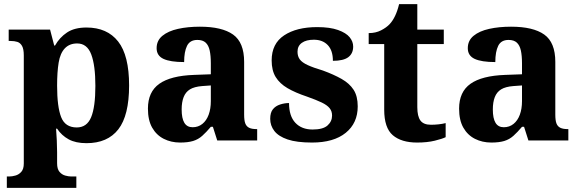

<svg xmlns="http://www.w3.org/2000/svg" viewBox="-20 -679 2799 928"><path d="M13 229V174H25Q38 174 54.5 169.5Q71 165 83 151.5Q95 138 95 111V-411Q95 -442 86.5 -457Q78 -472 64 -476.5Q50 -481 31 -481H22V-536H222L242 -459H246Q268 -498 304 -522Q340 -546 398 -546Q498 -546 551 -478.5Q604 -411 604 -266Q604 -121 552 -54Q500 13 398 13Q346 13 312 -5.5Q278 -24 256 -57H251Q253 -31 254.5 -0.5Q256 30 256 56V110Q256 138 267.5 151.5Q279 165 295 169.5Q311 174 324 174H349V229ZM351 -63Q400 -63 420.5 -112.5Q441 -162 441 -264Q441 -363 421 -416Q401 -469 353 -469Q316 -469 293.5 -445.5Q271 -422 263.5 -376.5Q256 -331 256 -265Q256 -163 275.5 -113Q295 -63 351 -63Z M851 10Q807 10 771.5 -8Q736 -26 715.5 -62Q695 -98 695 -154Q695 -235 750 -274Q805 -313 918 -317L999 -320V-373Q999 -410 993.5 -435Q988 -460 974 -473Q960 -486 934 -486Q898 -486 884 -457.5Q870 -429 870 -379Q803 -379 770 -394.5Q737 -410 737 -446Q737 -483 765 -506Q793 -529 840.5 -539.5Q888 -550 946 -550Q1053 -550 1106.5 -512Q1160 -474 1160 -380V-125Q1160 -97 1165.5 -82.5Q1171 -68 1184 -61.5Q1197 -55 1220 -55H1223V0H1030L1009 -66H999Q977 -40 957.5 -22.5Q938 -5 913 2.5Q888 10 851 10ZM911 -64Q938 -64 958 -80Q978 -96 988.5 -124.5Q999 -153 999 -190V-266L957 -263Q919 -260 898 -247Q877 -234 867.5 -209.5Q858 -185 858 -150Q858 -107 871 -85.5Q884 -64 911 -64Z M1488 10Q1414 10 1370 -5Q1326 -20 1306 -46Q1286 -72 1286 -104.6Q1286 -134.9 1299 -150.9Q1312 -167 1334 -174Q1356 -181 1377 -181Q1377 -118 1407.5 -85.5Q1438 -53 1491 -53Q1541 -53 1563 -72.5Q1585 -92 1585 -120.6Q1585 -141.6 1573 -156.3Q1561 -171 1535 -183.5Q1509 -196 1464 -212Q1407 -231 1369.5 -253Q1332 -275 1312.5 -306.6Q1293 -338.3 1293 -387Q1293 -468 1353.2 -508Q1413.5 -548 1513 -548Q1574.8 -548 1613.9 -534Q1653 -520 1670 -499Q1687 -478 1687 -454Q1687 -420.4 1663.5 -402.7Q1640 -385 1589 -385Q1589 -435 1564.2 -461Q1539.4 -487 1496.8 -487Q1460 -487 1439 -472Q1418 -457 1418 -429Q1418 -406.9 1429 -391.9Q1440 -377 1467 -364.5Q1494 -352 1541 -338Q1593 -319 1631 -297.5Q1669 -276 1689 -245.2Q1709 -214.4 1709 -165Q1709 -84 1651 -37Q1593 10 1488 10Z M1996 10Q1920 10 1878.5 -25.5Q1837 -61 1837 -149V-466H1762V-519Q1796 -519 1822 -532.5Q1848 -546 1863 -562Q1878 -578 1889.5 -602Q1901 -626 1909 -659H1997V-536H2125V-466H1997V-161Q1997 -117 2012 -96.5Q2027 -76 2063 -76Q2081 -76 2099.5 -78Q2118 -80 2134 -84V-16Q2118 -8 2081.5 1Q2045 10 1996 10Z M2355 10Q2311 10 2275.5 -8Q2240 -26 2219.5 -62Q2199 -98 2199 -154Q2199 -235 2254 -274Q2309 -313 2422 -317L2503 -320V-373Q2503 -410 2497.5 -435Q2492 -460 2478 -473Q2464 -486 2438 -486Q2402 -486 2388 -457.5Q2374 -429 2374 -379Q2307 -379 2274 -394.5Q2241 -410 2241 -446Q2241 -483 2269 -506Q2297 -529 2344.5 -539.5Q2392 -550 2450 -550Q2557 -550 2610.5 -512Q2664 -474 2664 -380V-125Q2664 -97 2669.5 -82.5Q2675 -68 2688 -61.5Q2701 -55 2724 -55H2727V0H2534L2513 -66H2503Q2481 -40 2461.5 -22.5Q2442 -5 2417 2.5Q2392 10 2355 10ZM2415 -64Q2442 -64 2462 -80Q2482 -96 2492.5 -124.5Q2503 -153 2503 -190V-266L2461 -263Q2423 -260 2402 -247Q2381 -234 2371.5 -209.5Q2362 -185 2362 -150Q2362 -107 2375 -85.5Q2388 -64 2415 -64Z"/></svg>

Font: Noto Serif Hentaigana EL
Style: Regular
Weight: 400
Designer: Kazuhiro Yamada
Foundry: nipponia
Version: Version 1.000